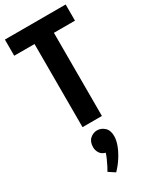

<svg xmlns="http://www.w3.org/2000/svg" viewBox="-281 -839 1044 1286"><g transform="rotate(-30 241.0 -196.5)"><path d="M207 375 158 343Q165 332 176.5 309Q188 286 198.5 262.5Q209 239 212 226Q184 219 170.5 198Q157 177 157 153Q157 110 181.5 88.5Q206 67 235 67Q267 67 292 89.5Q317 112 317 158Q317 189 303 226.5Q289 264 264.5 302.5Q240 341 207 375ZM476 -768V-643H290L313 -666V0H163V-666L185 -643H6V-768Z"/></g></svg>

Font: Yaldevi ExtraLight
Style: Regular
Weight: 200
Designer: Sol Matas, Rajitha Manaperi, Kosala Senevirathne
Foundry: Mooniak
Version: Version 1.100